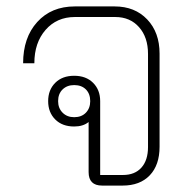

<svg xmlns="http://www.w3.org/2000/svg" viewBox="-20 -578 609 598"><path d="M477 -411V-121Q477 -64 446.5 -32Q416 0 362 0H298Q256 0 256 -42V-198Q239 -184 211 -184Q174 -184 152 -206Q130 -228 130 -263Q130 -298 152 -320Q174 -342 211 -342Q248 -342 270 -320Q292 -298 292 -263V-33H363Q400 -33 420.5 -56Q441 -79 441 -120V-410Q441 -462 413 -493.5Q385 -525 339 -525H213Q157 -525 122 -485Q87 -445 87 -381H52Q52 -461 96 -509.5Q140 -558 213 -558H337Q400 -558 438.5 -517.5Q477 -477 477 -411ZM261 -263Q261 -286 247.5 -299.5Q234 -313 211 -313Q189 -313 175 -299.5Q161 -286 161 -263Q161 -241 175 -227Q189 -213 211 -213Q234 -213 247.5 -227Q261 -241 261 -263Z"/></svg>

Font: Bai Jamjuree ExtraLight
Style: Regular
Weight: 275
Designer: Katatrad Aksorn Co.,Ltd.
Foundry: Cadson Demak Co.,Ltd.
Version: Version 1.000; ttfautohint (v1.6)